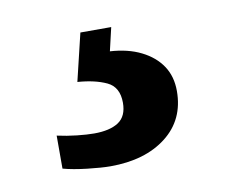

<svg xmlns="http://www.w3.org/2000/svg" viewBox="-42 -59 418 349"><g transform="rotate(-10 166.5 115.5)"><path d="M137 240Q121 240 94.6 237Q68.1 234 50.1 229V168.1Q68.1 172.1 86.6 174.1Q105.1 176.1 118.1 176.1Q147.1 176.1 163.1 165.6Q179.1 155 179.1 130Q179.1 101 157.6 90.9Q136.1 80.9 104.1 78.6L125.1 -9H182L172 34Q205 36 229.1 48Q253.2 60 266.3 79.5Q279.4 99 279.4 126Q279.4 179 240.2 209.5Q201 240 137 240Z"/></g></svg>

Font: Noto Serif Gurmukhi
Style: Regular
Weight: 400
Designer: Vaibhav Singh and the Monotype Design Team
Foundry: Monotype Imaging Inc.
Version: Version 2.003